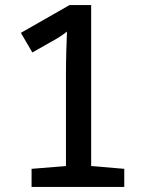

<svg xmlns="http://www.w3.org/2000/svg" viewBox="-20 -734 570 754"><path d="M104 0H468V-71L338 -82V-714H253L62 -605L107 -528L183 -571C208 -585 223 -594 243 -610C241 -566 239 -498 239 -439V-82L104 -71Z"/></svg>

Font: Noto Sans Mono Condensed Medium
Style: Regular
Weight: 500
Width: 3
Designer: Monotype Design Team
Foundry: Monotype Imaging Inc.
Version: Version 2.014